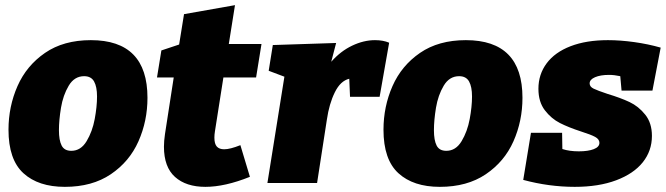

<svg xmlns="http://www.w3.org/2000/svg" viewBox="-20 -711 2589 746"><path d="M553 -331Q553 -241 518 -162Q483 -83 410.5 -34Q338 15 232 15Q129 15 71 -38Q13 -91 13 -207Q13 -297 48 -376.5Q83 -456 155 -505.5Q227 -555 333 -555Q553 -555 553 -331ZM209 -205Q209 -166 219.5 -145.5Q230 -125 257 -125Q294 -125 316.5 -162.5Q339 -200 348 -248.5Q357 -297 357 -336Q357 -374 345.5 -394.5Q334 -415 307 -415Q269 -415 247 -378Q225 -341 217 -292.5Q209 -244 209 -205Z M848 -410 815 -200Q813 -188 813 -176Q813 -152 822.5 -141.5Q832 -131 851 -131Q874 -131 914 -147L951 -24Q854 15 778 15Q703 15 660 -23.5Q617 -62 617 -141Q617 -163 621 -190L655 -410H590L607 -515L676 -538L695 -656L893 -691L869 -540H996L975 -410Z M1492 -545 1455 -335H1340L1337 -405Q1303 -397 1281 -352.5Q1259 -308 1250 -246L1212 0H1019L1085 -413L1024 -436L1040 -536L1286 -544L1267 -471Q1303 -512 1348 -533.5Q1393 -555 1437 -555Q1469 -555 1492 -545Z M2010 -331Q2010 -241 1975 -162Q1940 -83 1867.5 -34Q1795 15 1689 15Q1586 15 1528 -38Q1470 -91 1470 -207Q1470 -297 1505 -376.5Q1540 -456 1612 -505.5Q1684 -555 1790 -555Q2010 -555 2010 -331ZM1666 -205Q1666 -166 1676.5 -145.5Q1687 -125 1714 -125Q1751 -125 1773.5 -162.5Q1796 -200 1805 -248.5Q1814 -297 1814 -336Q1814 -374 1802.5 -394.5Q1791 -415 1764 -415Q1726 -415 1704 -378Q1682 -341 1674 -292.5Q1666 -244 1666 -205Z M2271 -387Q2271 -374 2286.5 -366.5Q2302 -359 2341 -346Q2391 -331 2426 -314.5Q2461 -298 2487 -265.5Q2513 -233 2513 -183Q2513 -125 2477.5 -80.5Q2442 -36 2374 -10.5Q2306 15 2213 15Q2113 15 2013 -12L2043 -195H2164L2165 -132Q2192 -123 2229 -123Q2265 -123 2287 -131.5Q2309 -140 2309 -156Q2309 -170 2292.5 -179Q2276 -188 2238 -200Q2189 -216 2155.5 -233Q2122 -250 2097 -282.5Q2072 -315 2072 -366Q2072 -422 2104 -465Q2136 -508 2197 -531.5Q2258 -555 2342 -555Q2390 -555 2444 -547.5Q2498 -540 2547 -526L2515 -359H2395L2390 -415Q2367 -420 2346 -420Q2313 -420 2292 -411Q2271 -402 2271 -387Z"/></svg>

Font: Bitter Pro Black
Style: Italic
Weight: 900
Italic angle: -9°
Designer: Sol Matas, and Bitter project Authors
Foundry: Sol Matas
Version: Version 1.010